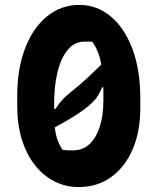

<svg xmlns="http://www.w3.org/2000/svg" viewBox="-20 -740 640 780"><path d="M302 -720Q373 -720 429 -674Q485 -628 517.5 -542.5Q550 -457 550 -340V-300Q550 -205 518.5 -132.5Q487 -60 430.5 -20Q374 20 300 20Q247 20 201.5 -3Q156 -26 122 -69Q88 -112 69 -173Q50 -234 50 -310V-350Q50 -461 82 -544Q114 -627 171 -673.5Q228 -720 302 -720ZM324 -571Q283 -571 255.5 -538Q228 -505 214 -448.5Q200 -392 200 -320V-275Q200 -243 203.5 -216Q207 -189 215 -168Q223 -147 235 -131Q243 -130 253 -129.5Q263 -129 276 -129Q317 -129 344.5 -155.5Q372 -182 386 -227.5Q400 -273 400 -330V-375Q400 -421 395 -457.5Q390 -494 380 -522Q370 -550 355 -570Q349 -571 341 -571Q333 -571 324 -571ZM433 -520V-385H364L401 -415Q397 -389 388 -370Q379 -351 367 -336.5Q355 -322 339 -309Q320 -293 293 -275.5Q266 -258 232.5 -239Q199 -220 159 -199V-298H235L193 -270Q201 -291 212 -307.5Q223 -324 236.5 -338Q250 -352 268 -366Q297 -389 335.5 -424Q374 -459 433 -520Z"/></svg>

Font: Recursive Monospace Casual ExtraBold
Style: Regular
Weight: 800
Version: Version 1.047